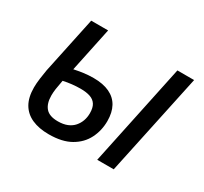

<svg xmlns="http://www.w3.org/2000/svg" viewBox="-117 -701 931 876"><g transform="rotate(30 348.5 -263.0)"><path d="M225 10Q173 10 136 -6.5Q99 -23 79.5 -56.5Q60 -90 60 -142Q60 -162 63.5 -189Q67 -216 71 -238L134 -536H223L174 -303Q197 -308 222.5 -311.5Q248 -315 275 -315Q325 -315 359 -299Q393 -283 410 -252Q427 -221 427 -176Q427 -126 405.5 -83.5Q384 -41 339.5 -15.5Q295 10 225 10ZM231 -62Q260 -62 280.5 -70.5Q301 -79 314 -94Q327 -109 333.5 -127.5Q340 -146 340 -167Q340 -196 329.5 -212.5Q319 -229 298.5 -236Q278 -243 248 -243Q226 -243 203 -240.5Q180 -238 158 -233Q152 -202 149.5 -184Q147 -166 147 -150Q147 -108 166.5 -85Q186 -62 231 -62ZM475 0 588 -536H676L562 0Z"/></g></svg>

Font: Noto Sans Display
Style: Italic
Weight: 400
Italic angle: -12°
Designer: Monotype Design Team
Foundry: Monotype Imaging Inc.
Version: Version 2.003